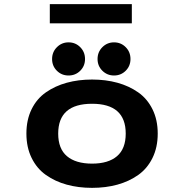

<svg xmlns="http://www.w3.org/2000/svg" viewBox="-20 -896 890 927"><path d="M220.5 -876H616.5V-783.5H220.5ZM231.5 -611Q231.5 -645 254.8 -668.2Q278 -691.5 311 -691.5Q344.5 -691.5 367.5 -668.2Q390.5 -645 390.5 -611Q390.5 -577.5 367.5 -554.5Q344.5 -531.5 311 -531.5Q277.5 -531.5 254.5 -554.5Q231.5 -577.5 231.5 -611ZM530.5 -531.5Q497.5 -531.5 474.2 -554.5Q451 -577.5 451 -611Q451 -645 474.2 -668.2Q497.5 -691.5 530.5 -691.5Q564 -691.5 587 -668.2Q610 -645 610 -611Q610 -577.5 587 -554.5Q564 -531.5 530.5 -531.5ZM546.8 -4.5Q490.5 11 424.5 11Q358.5 11 302.2 -4.5Q246 -20 202 -51Q158 -82 132.8 -133.2Q107.5 -184.5 107.5 -251Q107.5 -317.5 132.5 -368.5Q157.5 -419.5 201.8 -450.2Q246 -481 302.2 -496.5Q358.5 -512 424.5 -512Q490.5 -512 546.8 -496.5Q603 -481 647 -450.2Q691 -419.5 716.2 -368.5Q741.5 -317.5 741.5 -251Q741.5 -184.5 716.2 -133.2Q691 -82 647 -51Q603 -20 546.8 -4.5ZM587 -251Q587 -395 424.5 -395Q261 -395 261 -251Q261 -177.5 303.5 -141.8Q346 -106 424.5 -106Q503 -106 545 -142Q587 -178 587 -251Z"/></svg>

Font: League Mono Wide SemiBold
Style: Regular
Weight: 600
Width: 8
Designer: Tyler Finck
Foundry: The League of Moveable Type / Tyler Finck
Version: Version 2.210